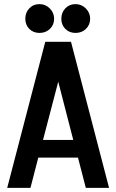

<svg xmlns="http://www.w3.org/2000/svg" viewBox="-20 -913 565 933"><path d="M510 0H397L359 -147H166L128 0H15L200 -710H325ZM263 -516 189 -233H336ZM103 -822Q103 -852 122.5 -872.5Q142 -893 172 -893Q201 -893 222 -872Q243 -851 243 -822Q243 -792 222.5 -772.5Q202 -753 172 -753Q142 -753 122.5 -772.5Q103 -792 103 -822ZM278 -822Q278 -852 297.5 -872.5Q317 -893 347 -893Q376 -893 397 -872Q418 -851 418 -822Q418 -792 397.5 -772.5Q377 -753 347 -753Q317 -753 297.5 -772.5Q278 -792 278 -822Z"/></svg>

Font: Akshar Medium
Style: Regular
Weight: 500
Designer: Tall Chai
Foundry: Tall Chai
Version: Version 1.000